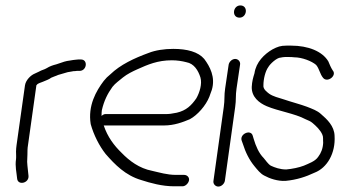

<svg xmlns="http://www.w3.org/2000/svg" viewBox="-20 -684 1252 707"><path d="M85 -36C84 -49 82 -62 81 -74L80 -88C80 -98 81 -105 81 -115C81 -125 81 -138 83 -149L114 -370L116 -372C119 -377 131 -380 138 -383C151 -389 158 -390 169 -398C177 -402 186 -404 194 -408L225 -417C229 -418 231 -419 234 -419C241 -420 246 -421 251 -422C254 -422 258 -422 263 -423H273C300 -423 305 -465 278 -465H268C261 -464 254 -464 249 -463L237 -461C230 -460 223 -459 217 -457L187 -447C175 -444 163 -440 152 -433C142 -427 135 -427 123 -420L108 -413C93 -407 75 -389 72 -370L41 -150C40 -142 39 -134 39 -126C39 -116 40 -107 39 -98C35 -71 41 -50 43 -27C45 0 87 -9 85 -36Z M354 -257C354 -265 354 -272 355 -278C363 -313 376 -339 394 -364C405 -378 419 -387 433 -399C448 -411 468 -421 486 -429C524 -446 560 -462 613 -462C632 -462 651 -459 666 -455C695 -450 710 -424 718 -399C725 -375 715 -343 703 -322C685 -296 666 -277 631 -269L608 -265C601 -264 595 -264 590 -264H369C364 -264 359 -262 354 -257ZM676 -20C678 -31 669 -40 658 -40H628C595 -40 567 -49 540 -55C493 -64 456 -92 428 -121C400 -148 376 -180 362 -222H584C621 -222 653 -234 679 -245C707 -260 738 -295 751 -328C754 -338 755 -338 760 -353C774 -400 753 -439 732 -467C710 -493 669 -504 618 -504C585 -504 552 -499 527 -489C475 -470 423 -446 386 -410C377 -403 369 -395 362 -386C334 -349 303 -295 314 -227C325 -187 346 -146 369 -117C403 -78 442 -38 500 -21C534 -10 577 2 621 2H652C663 2 674 -9 676 -20Z M822 -446 809 -358C805 -333 808 -316 804 -290C791 -199 779 -109 766 -18C764 -7 773 3 784 3C795 3 806 -7 808 -18C821 -109 833 -199 846 -290C850 -316 847 -333 851 -358L864 -446C866 -457 857 -467 846 -467C835 -467 824 -457 822 -446ZM862 -619C890 -619 895 -664 865 -664C837 -664 832 -619 862 -619Z M907 -364C906 -327 934 -305 962 -293C1004 -275 1066 -266 1105 -245C1116 -240 1123 -238 1131 -231C1144 -220 1160 -205 1167 -188C1171 -180 1169 -169 1170 -158C1169 -137 1162 -120 1152 -107C1141 -90 1117 -82 1099 -74C1081 -67 1056 -62 1034 -60C1011 -60 992 -67 977 -74C967 -80 958 -94 951 -102C933 -120 922 -146 914 -173L911 -183C905 -210 861 -191 870 -166L874 -155C884 -123 898 -95 917 -72C927 -60 939 -44 954 -37C972 -27 1003 -16 1032 -18C1073 -22 1106 -33 1138 -48C1185 -66 1216 -120 1212 -184C1211 -220 1184 -245 1162 -264C1148 -277 1130 -283 1110 -291C1089 -299 1048 -310 1025 -318C1006 -324 985 -329 971 -339C965 -344 948 -355 950 -370C950 -393 957 -422 968 -437C974 -448 999 -472 1014 -472C1019 -473 1024 -474 1029 -474H1046C1051 -474 1056 -474 1063 -473C1092 -473 1128 -459 1144 -445C1156 -431 1158 -411 1170 -397C1186 -378 1222 -406 1205 -425C1199 -434 1193 -448 1189 -458C1167 -495 1115 -516 1052 -516H1035C1013 -516 1002 -512 983 -502C954 -485 923 -456 917 -414C912 -398 908 -384 907 -364Z"/></svg>

Font: PolanStronk
Style: Ita
Weight: 500
Version: Version 1.0